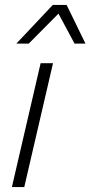

<svg xmlns="http://www.w3.org/2000/svg" viewBox="-20 -755 365 775"><path d="M194 -500 78 0H28L144 -500ZM46 -579 193 -735H249L325 -579H281L216 -700L96 -579Z"/></svg>

Font: Work Sans Light
Style: Italic
Weight: 300
Italic angle: -13°
Designer: Wei Huang
Foundry: Wei Huang
Version: Version 2.010; ttfautohint (v1.8.3)